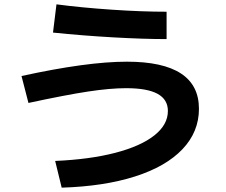

<svg xmlns="http://www.w3.org/2000/svg" viewBox="-20 -804 1040 884"><path d="M753 -293Q753 -346 705.5 -372Q658 -398 561 -398Q487 -398 385 -382.5Q283 -367 111 -330L79 -454Q381 -520 564 -520Q896 -520 896 -303Q896 -197 820 -117Q744 -37 601.5 8.5Q459 54 264 60L234 -63Q394 -70 511 -100.5Q628 -131 690.5 -180.5Q753 -230 753 -293ZM240 -784Q354 -769 493.5 -759.5Q633 -750 747 -750V-624Q642 -624 501 -632Q360 -640 224 -654Z"/></svg>

Font: Enso
Style: Bold
Weight: 700
Designer: Coji Morishita
Foundry: UNDERFOREST DESIGN
Version: Version 1.000